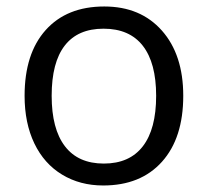

<svg xmlns="http://www.w3.org/2000/svg" viewBox="-20 -565 644 595"><path d="M547.9 -268.1Q547.9 -137.2 481.9 -63.7Q416 9.8 299.8 9.8Q228 9.8 172.4 -23.9Q116.7 -57.6 86.4 -120.6Q56.2 -183.6 56.2 -268.1Q56.2 -398.9 121.6 -471.9Q187 -544.9 303.2 -544.9Q415.5 -544.9 481.7 -470.2Q547.9 -395.5 547.9 -268.1ZM140.1 -268.1Q140.1 -165.5 181.2 -111.8Q222.2 -58.1 301.8 -58.1Q381.3 -58.1 422.6 -111.6Q463.9 -165 463.9 -268.1Q463.9 -370.1 422.6 -423.1Q381.3 -476.1 300.8 -476.1Q221.2 -476.1 180.7 -423.8Q140.1 -371.6 140.1 -268.1Z"/></svg>

Font: QFn4     
Style: Regular
Weight: 400
Foundry: Ascender Corporation
Version: Version 1.10